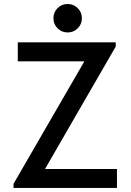

<svg xmlns="http://www.w3.org/2000/svg" viewBox="-20 -929 646 949"><path d="M46.9 0V-20.5L396 -624V-626H67.9V-719.7H552.2V-699.2L203.6 -95.7V-93.8H558.1V0ZM314.5 -768.6Q284.7 -768.6 264.4 -789.1Q244.1 -809.6 244.1 -838.9Q244.1 -868.2 264.4 -888.7Q284.7 -909.2 314.5 -909.2Q343.8 -909.2 364.3 -888.7Q384.8 -868.2 384.8 -838.9Q384.8 -809.6 364.3 -789.1Q343.8 -768.6 314.5 -768.6Z"/></svg>

Font: Reddit Sans Medium
Style: Regular
Weight: 500
Designer: Stephen Hutchings
Foundry: Reddit
Version: Version 1.014